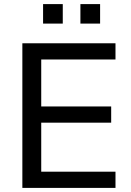

<svg xmlns="http://www.w3.org/2000/svg" viewBox="-20 -916 639 936"><path d="M89 0V-705H543V-626H181V-397H522V-318H181V-79H543V0ZM372 -801V-896H468V-801ZM190 -801V-896H286V-801Z"/></svg>

Font: Nunito Sans 12pt ExtraLight 11pt Medium
Style: Regular
Weight: 500
Version: Version 3.101;gftools[0.9.27]